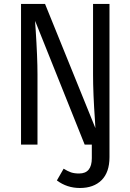

<svg xmlns="http://www.w3.org/2000/svg" viewBox="-20 -726 655 964"><path d="M447.2 -706.2H529.7V63.1Q529.7 139 490 178.5Q450.3 217.9 381 217.9Q316.4 217.9 265.6 180L299.5 121Q320 133.8 336.7 139.5Q353.3 145.1 377.4 145.1Q441 145.1 441 68.2V0H405.1L156.4 -621Q156.4 -616.9 156.9 -606.7Q157.4 -596.4 159 -577.4Q168.2 -437.4 168.2 -353.8V0H85.6V-706.2H206.2L459 -82.6L456.9 -119.5Q447.2 -255.9 447.2 -352.8Z"/></svg>

Font: Fira Code Fixed
Style: Regular
Weight: 400
Monospace: yes
Designer: Carrois Corporate, Edenspiekermann AG, Nikita Prokopov
Foundry: Carrois Corporate, Edenspiekermann AG, Nikita Prokopov
Version: Version 5.002